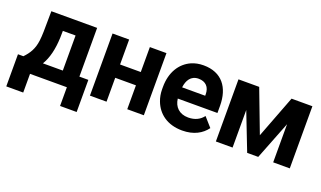

<svg xmlns="http://www.w3.org/2000/svg" viewBox="-72 -956 2560 1533"><g transform="rotate(20 1208.0 -189.5)"><path d="M26 -114V159H170V0H483V159H624V-114H548V-528H159L157 -353C156 -324 155 -299 152 -277C143 -203 114 -158 72 -114ZM238 -114C275 -175 294 -254 298 -353L299 -412H407V-114Z M679 0H820V-203H996V0H1137V-528H996V-316H820V-528H679Z M1203 -246C1203 -211 1209 -177 1221 -146C1256 -54 1338 10 1465 10C1563 10 1630 -29 1671 -85L1602 -163C1575 -127 1534 -104 1475 -104C1399 -104 1354 -150 1346 -218H1683V-278C1683 -434 1606 -538 1450 -538C1412 -538 1378 -531 1348 -518C1260 -479 1203 -390 1203 -265ZM1348 -314C1355 -373 1383 -424 1449 -424C1510 -424 1544 -387 1544 -326V-314Z M1749 0H1891V-319L2015 0H2109L2236 -324V0H2377V-528H2200L2062 -167L1925 -528H1749Z"/></g></svg>

Font: Asimov Pro
Style: Bd
Weight: 700
Designer: Google
Version: Version 2.000980; 2014